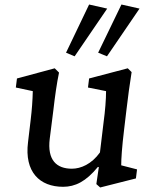

<svg xmlns="http://www.w3.org/2000/svg" viewBox="-20 -816 665 849"><path d="M516 -85C516 -113 519 -163 529 -245L539 -329C547 -395 552 -434 562 -497L545 -514L374 -469L369 -429L449 -413C449 -377 445 -326 438 -275L422 -142C385 -90 337 -70 298 -70C231 -70 188 -107 200 -203L216 -329C223 -390 231 -447 241 -495L222 -514L55 -469L50 -429L125 -413C124 -371 121 -331 116 -289L104 -188C87 -55 156 10 259 10C312 10 360 -13 413 -78L417 -77L406 -2L423 13L581 -27L586 -67ZM272 -583 310 -567 454 -778 374 -796ZM414 -583 453 -567 597 -778 517 -796Z"/></svg>

Font: TPK Tissa Web Medium
Style: Italic
Weight: 500
Italic angle: -7°
Designer: Jacques Le Bailly, Suppakit Chalermlarp | Katatrad Co.,Ltd.
Foundry: Jacques Le Bailly, Cadson Demak Co.,Ltd.
Version: Version 5.000;Glyphs 3.1.2 (3151)